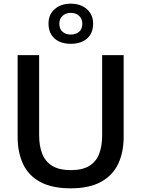

<svg xmlns="http://www.w3.org/2000/svg" viewBox="-20 -1013 770 1045"><path d="M365.5 12Q262.5 12 198.8 -22.8Q135 -57.5 105.5 -120.5Q76 -183.5 76 -268.5Q76 -288.5 76 -321.5Q76 -354.5 76 -394.2Q76 -434 76 -474.5Q76 -542.5 76 -598Q76 -653.5 76 -713H193Q193 -653.5 193 -598Q193 -542.5 193 -474.5V-277.5Q193 -217.5 210.2 -175Q227.5 -132.5 265.2 -109.8Q303 -87 365 -87Q428 -87 465.5 -109.8Q503 -132.5 519.5 -175Q536 -217.5 536 -278V-474.5Q536 -542.5 536 -598Q536 -653.5 536 -713H653Q653 -653.5 653 -598Q653 -542.5 653 -474.5Q653 -434 653 -394Q653 -354 653 -320.8Q653 -287.5 653 -268Q653 -183 622.8 -120.2Q592.5 -57.5 529 -22.8Q465.5 12 365.5 12ZM365 -774.5Q329 -774.5 302 -787Q275 -799.5 259.5 -824.2Q244 -849 244 -884.5Q244 -934 277.8 -963.5Q311.5 -993 366 -993Q402 -993 429.2 -979.2Q456.5 -965.5 471.8 -941Q487 -916.5 487 -884.5Q487 -848.5 471.5 -824Q456 -799.5 428.8 -787Q401.5 -774.5 365 -774.5ZM365 -825Q393 -825 410.5 -840Q428 -855 428 -884Q428 -910 410.8 -926.5Q393.5 -943 366 -943Q338 -943 320.5 -926.8Q303 -910.5 303 -884Q303 -855 320.5 -840Q338 -825 365 -825Z"/></svg>

Font: Commissioner Thin Medium
Style: Regular
Weight: 500
Version: Version 1.000